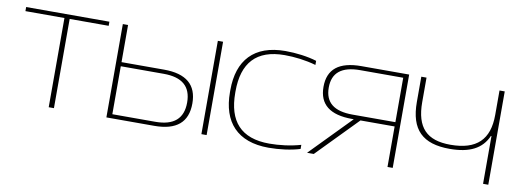

<svg xmlns="http://www.w3.org/2000/svg" viewBox="-48 -757 2727 1013"><g transform="rotate(10 1315.5 -250.0)"><path d="M236 0H264V-478H473V-500H27V-478H236Z M545 0H801C920 0 979 -50 979 -151C979 -251 920 -301 801 -301H573V-500H545ZM573 -22V-279H803C902 -279 951 -237 951 -151C951 -65 902 -22 803 -22ZM1054 0H1082V-500H1054Z M1164 -256V-244C1164 -85 1247 9 1415 9C1472 9 1535 1 1583 -14V-36C1528 -20 1467 -13 1415 -13C1263 -13 1192 -94 1192 -246V-254C1192 -406 1263 -487 1415 -487C1467 -487 1528 -480 1583 -464V-486C1535 -501 1472 -509 1415 -509C1247 -509 1164 -415 1164 -256Z M2079 -500H1823C1704 -500 1645 -453 1645 -358C1645 -264 1704 -217 1823 -217H1832L1620 0H1656L1868 -217H2051V0H2079ZM1673 -359C1673 -439 1722 -478 1821 -478H2051V-240H1821C1722 -240 1673 -279 1673 -359Z M2591 0V-500H2563V-369C2563 -237 2498 -173 2357 -173C2231 -173 2172 -232 2172 -369V-500H2144V-365C2144 -216 2212 -151 2357 -151C2463 -151 2529 -184 2560 -256H2563V0Z"/></g></svg>

Font: LT Wave Thin
Style: Regular
Weight: 100
Designer: Daniel Lyons
Version: Version 2.5 (Glyphs App)